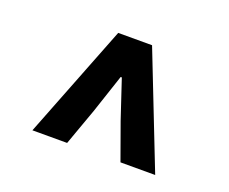

<svg xmlns="http://www.w3.org/2000/svg" viewBox="-75 -786 751 629"><g transform="rotate(20 300.0 -472.0)"><path d="M86 -274 241 -670H359L514 -274H393L347 -402L302 -537H298L253 -402L207 -274Z"/></g></svg>

Font: Source Code Pro
Style: Bold
Weight: 700
Monospace: yes
Designer: Paul D. Hunt, Teo Tuominen
Foundry: Adobe Systems Incorporated
Version: Version 2.030;PS 1.000;hotconv 16.6.51;makeotf.lib2.5.65220